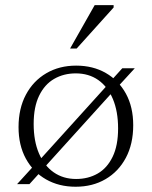

<svg xmlns="http://www.w3.org/2000/svg" viewBox="-20 -700 577 730"><path d="M45 0 112 -73.5 125 -85.5 390 -378.5 402 -393 445 -440.5H492.5L426 -368L413.5 -356L147.5 -62L135.5 -48L92 0ZM269.5 -19.5Q315.5 -19.5 351.5 -40.2Q387.5 -61 408.2 -103.8Q429 -146.5 429 -211.5Q429 -276.5 409.2 -323.5Q389.5 -370.5 353.5 -395.8Q317.5 -421 268 -421Q222 -421 185.8 -400Q149.5 -379 128.8 -336.2Q108 -293.5 108 -228.5Q108 -164 128 -117Q148 -70 184.2 -44.8Q220.5 -19.5 269.5 -19.5ZM267.5 10Q204 10 155 -18Q106 -46 78.2 -97Q50.5 -148 50.5 -216.5Q50.5 -287.5 78.5 -340Q106.5 -392.5 156 -421.5Q205.5 -450.5 269.5 -450.5Q333.5 -450.5 382.2 -422.5Q431 -394.5 458.8 -343.8Q486.5 -293 486.5 -224Q486.5 -152.5 458.5 -100Q430.5 -47.5 381.2 -18.8Q332 10 267.5 10ZM246.5 -515.5 340 -680.5H412V-671.5L271.5 -515.5Z"/></svg>

Font: Newsreader 16pt 16pt Light
Style: Regular
Weight: 300
Version: Version 1.003